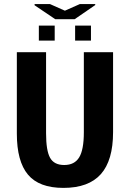

<svg xmlns="http://www.w3.org/2000/svg" viewBox="-20 -916 640 946"><path d="M292.5 9.8Q172.4 9.8 117.7 -55.7Q63 -121.1 63 -257.8V-658.7H207V-259.3Q207 -173.8 226.8 -138.4Q246.6 -103 296.4 -103Q347.2 -103 370.1 -140.6Q393.1 -178.2 393.1 -264.2V-658.7H537.1V-265.1Q537.1 -125.5 476.8 -57.9Q416.5 9.8 292.5 9.8ZM428.2 -715.8H350.1V-790H428.2ZM249.5 -715.8H171.4V-790H249.5ZM373.5 -896H449.2V-891.1L347.7 -821.3H252.4L150.4 -890.1V-896H226.1L299.8 -863.3Z"/></svg>

Font: Liberation Mono
Style: Bold
Weight: 700
Monospace: yes
Designer: Steve Matteson
Foundry: Ascender Corporation
Version: Version 2.1.5